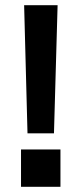

<svg xmlns="http://www.w3.org/2000/svg" viewBox="-20 -720 316 740"><path d="M86 -206 73 -700H202L188 -206ZM61 0V-144H213V0Z"/></svg>

Font: Host Grotesk Light SemiBold
Style: Regular
Weight: 600
Version: Version 1.003